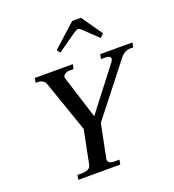

<svg xmlns="http://www.w3.org/2000/svg" viewBox="-166 -1087 1103 1215"><g transform="rotate(-20 385.5 -479.0)"><path d="M304 -818 459 -958H518L616 -818L592 -795L499 -884Q486 -897 476 -897Q465 -897 446 -884L320 -795ZM157 -31H185Q214 -31 229.5 -39.5Q245 -48 249 -67L294 -291L175 -634Q170 -650 156 -659.5Q142 -669 126 -669H108L113 -700H369L363 -669H337Q315 -669 301.5 -657.5Q288 -646 293 -632L384 -344L603 -628Q612 -640 612 -649Q612 -659 603 -664Q594 -669 578 -669H548L554 -700H771L765 -669H744Q726 -669 708 -659Q690 -649 677 -632L409 -290L364 -67Q363 -64 363 -58Q363 -31 411 -31H440L434 0H152Z"/></g></svg>

Font: Taviraj Medium
Style: Italic
Weight: 500
Italic angle: -12°
Designer: Katatrad Team
Foundry: CadsonDemak
Version: Version 1.001